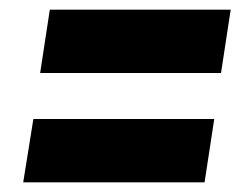

<svg xmlns="http://www.w3.org/2000/svg" viewBox="-20 -506 516 397"><path d="M423 -260 403 -129H28L49 -260ZM457 -486 437 -355H63L83 -486Z"/></svg>

Font: Georama ExtraCondensed Thin
Style: Bold Italic
Weight: 700
Italic angle: -9°
Version: Version 1.001